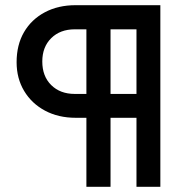

<svg xmlns="http://www.w3.org/2000/svg" viewBox="-20 -720 718 740"><path d="M313 0V-266H272Q205 -266 153.5 -293.5Q102 -321 73 -369.5Q44 -418 44 -480Q44 -547 72.5 -596Q101 -645 152.5 -672.5Q204 -700 271 -700H598V0H506V-266H406V0ZM406 -358H506V-607H406ZM268 -358H313V-607H268Q212 -607 177.5 -573Q143 -539 143 -483Q143 -426 177.5 -392Q212 -358 268 -358Z"/></svg>

Font: Red Hat Text Medium
Style: Regular
Weight: 500
Designer: Pentagram, MCKL
Foundry: Pentagram, MCKL
Version: Version 1.023